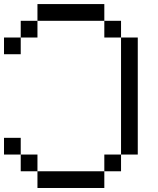

<svg xmlns="http://www.w3.org/2000/svg" viewBox="-20 -937 790 957"><path d="M0 -166.7V-250H83.3V-166.7ZM0 -666.7V-750H83.3V-666.7ZM166.7 -166.7V-83.3H83.3V-166.7ZM166.7 -83.3H500V0H166.7ZM166.7 -833.3V-750H83.3V-833.3ZM166.7 -916.7H500V-833.3H166.7ZM500 -83.3V-166.7H583.3V-83.3ZM500 -833.3H583.3V-750H500ZM666.7 -166.7H583.3V-750H666.7Z"/></svg>

Font: Galmuri11 Regular
Style: Regular
Weight: 400
Designer: Minseo Lee (Quiple)
Version: Version 2.356;hotconv 1.1.0;makeotfexe 2.6.0 DEVELOPMENT